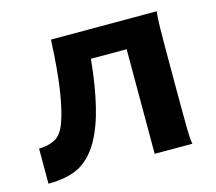

<svg xmlns="http://www.w3.org/2000/svg" viewBox="-79 -595 785 697"><g transform="rotate(-15 313.5 -246.5)"><path d="M422.4 -393.1H288.1Q278.8 -296.9 261 -222.4Q243.2 -147.9 214.8 -97.7Q183.6 -43 139.2 -19Q94.7 4.9 22 4.9V-127Q55.7 -127 82 -140.4Q108.4 -153.8 124 -198.7Q139.2 -241.2 150.1 -314Q161.1 -386.7 166 -498H564Q560.5 -477.5 559.8 -439.7Q559.1 -401.9 559.1 -351.6V-146.5Q559.1 -90.3 559.8 -54.7Q560.5 -19 564 0H422.4Z"/></g></svg>

Font: Andika
Style: Bold
Weight: 700
Designer: Victor Gaultney, Annie Olsen, Julie Remington, Don Collingsworth, Eric Hays, Becca Hirsbrunner
Foundry: SIL International
Version: Version 6.101